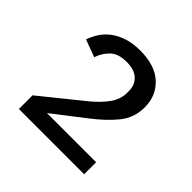

<svg xmlns="http://www.w3.org/2000/svg" viewBox="-110 -800 566 566"><g transform="rotate(45 173.0 -516.5)"><path d="M311 -329H39V-386L169 -491Q198 -515 214.5 -538.5Q231 -562 231 -589V-595Q231 -621 214.5 -636.5Q198 -652 166 -652Q131 -652 113.5 -635Q96 -618 88 -594L34 -614Q40 -632 50.5 -648Q61 -664 77.5 -676.5Q94 -689 117 -696.5Q140 -704 170 -704Q232 -704 265 -673.5Q298 -643 298 -595Q298 -551 271.5 -518.5Q245 -486 203 -454L106 -379H311Z"/></g></svg>

Font: IBM Plex Sans Arabic
Style: Regular
Weight: 400
Designer: Mike Abbink, Paul van der Laan, Pieter van Rosmalen, Wael Morcos, Khajak Apelian
Foundry: Bold Monday
Version: Version 1.1